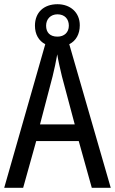

<svg xmlns="http://www.w3.org/2000/svg" viewBox="-20 -892 547 912"><path d="M416 0H506L309 -682C341 -698 359 -730 359 -772C359 -833 314 -872 253 -872C188 -872 146 -833 146 -770C146 -729 164 -698 195 -682L0 0H90L152 -222H354ZM253 -718C217 -718 199 -738 199 -770C199 -802 221 -824 253 -824C287 -824 307 -802 307 -770C307 -738 285 -718 253 -718ZM274 -530 335 -301H170L230 -530C238 -562 246 -600 252 -634C256 -605 267 -560 274 -530Z"/></svg>

Font: Noto Sans Gujarati Condensed
Style: Regular
Weight: 400
Width: 3
Designer: Jelle Bosma - Monotype Design Team, Universal Thirst
Foundry: Monotype Imaging Inc.
Version: Version 2.106